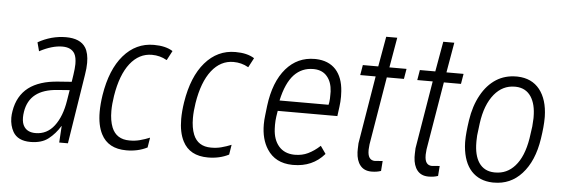

<svg xmlns="http://www.w3.org/2000/svg" viewBox="-45 -784 2742 930"><g transform="rotate(5 1325.5 -319.0)"><path d="M285.6 -206.1 293.9 -257.3 234.9 -252.9Q167 -248 129.2 -218.5Q91.3 -189 82.5 -133.8Q80.1 -118.7 80.1 -106Q80.1 -77.1 91.8 -60.5Q108.9 -35.6 147 -35.6Q202.6 -35.6 237.8 -81.5Q273.4 -127.9 285.6 -206.1ZM184.6 -502Q219.2 -511.2 253.9 -511.2Q324.2 -511.2 350.1 -469.7Q366.7 -442.9 366.7 -396Q366.7 -370.1 361.3 -337.9L308.1 -1V0H306.6H266.6H265.6V-1L270.5 -80.6H269.5Q246.1 -42 213.4 -16.6Q196.8 -3.4 174.8 2.9Q152.8 9.3 126.5 9.3Q64.5 9.3 41 -31.7Q24.4 -61 23.9 -99.6Q23.9 -115.2 26.9 -132.3Q39.1 -207 91.8 -247.6Q144 -287.1 234.4 -293.5L300.3 -298.3L305.7 -334Q310.1 -363.3 310.5 -385.3Q310.5 -418 300.8 -435.5Q284.2 -464.4 240.7 -464.4Q191.4 -464.4 130.9 -432.6L129.9 -431.6L129.4 -433.1L118.7 -473.6V-474.6L119.6 -475.1Q149.4 -492.2 184.6 -502Z M693.4 -13.2Q648.9 9.3 592.8 9.3Q503.9 9.3 469.7 -57.6Q447.8 -100.1 447.8 -165.5Q447.8 -202.6 454.6 -247.1Q474.6 -373 534.2 -441.9Q594.2 -511.2 681.2 -511.2Q681.6 -511.2 682.1 -511.2Q738.3 -511.2 772.9 -489.7L773.4 -488.8L772.9 -487.8L750 -444.3L749 -443.4L748 -443.8Q715.3 -462.4 676.3 -462.4Q613.8 -462.4 570.3 -407.2Q526.9 -351.6 510.3 -248Q503.9 -207.5 503.9 -174.8Q503.9 -127.4 517.1 -94.7Q539.6 -39.6 603.5 -39.6Q603.5 -39.6 604 -39.6Q630.9 -39.6 652.8 -45.4Q680.2 -52.7 699.7 -61L701.7 -62V-60.1L694.3 -14.6V-13.7Z M1089.8 -13.2Q1045.4 9.3 989.3 9.3Q900.4 9.3 866.2 -57.6Q844.2 -100.1 844.2 -165.5Q844.2 -202.6 851.1 -247.1Q871.1 -373 930.7 -441.9Q990.7 -511.2 1077.6 -511.2Q1078.1 -511.2 1078.6 -511.2Q1134.8 -511.2 1169.4 -489.7L1169.9 -488.8L1169.4 -487.8L1146.5 -444.3L1145.5 -443.4L1144.5 -443.8Q1111.8 -462.4 1072.8 -462.4Q1010.3 -462.4 966.8 -407.2Q923.3 -351.6 906.7 -248Q900.4 -207.5 900.4 -174.8Q900.4 -127.4 913.6 -94.7Q936 -39.6 1000 -39.6Q1000 -39.6 1000.5 -39.6Q1027.3 -39.6 1049.3 -45.4Q1076.7 -52.7 1096.2 -61L1098.1 -62V-60.1L1090.8 -14.6V-13.7Z M1528.3 -433.6Q1505.9 -460.4 1465.8 -461.9Q1462.9 -461.9 1460 -461.9Q1405.8 -461.9 1368.2 -422.9Q1329.6 -381.8 1311 -295.9H1549.3L1551.8 -308.6Q1554.2 -326.2 1553.7 -344.7Q1553.7 -352.5 1553.7 -360.8Q1551.3 -406.7 1528.3 -433.6ZM1554.7 -56.6Q1497.6 9.3 1404.3 9.3Q1401.9 9.3 1398.9 9.3Q1316.4 7.8 1276.4 -54.2Q1245.1 -102.1 1245.1 -174.3Q1245.1 -195.3 1248 -218.3L1253.4 -264.6Q1268.1 -382.3 1324.7 -447.8Q1379.9 -511.2 1463.4 -511.2Q1466.3 -511.2 1469.2 -511.2Q1531.2 -509.3 1566.4 -471.2Q1600.6 -433.1 1605 -366.7Q1606 -353.5 1606 -340.8Q1606 -314.9 1602.5 -290L1596.7 -246.1V-245.1H1595.2H1306.6L1302.2 -217.3Q1299.3 -196.8 1299.3 -176.3Q1299.3 -167 1299.8 -157.2Q1302.2 -104.5 1329.1 -73.2Q1356 -42 1403.3 -40.5Q1405.8 -40.5 1407.7 -40.5Q1442.9 -40.5 1471.2 -54.2Q1501.5 -68.8 1528.3 -93.8L1529.3 -94.7L1530.3 -93.3L1554.7 -58.6L1555.2 -57.6Z M1761.7 -97.7Q1761.7 -95.2 1761.7 -92.8Q1761.7 -44.9 1796.4 -44.4L1832.5 -47.4L1834 -47.9V-45.9L1830.6 0V1L1829.6 1.5Q1809.6 8.3 1785.6 8.3Q1784.2 8.3 1782.7 8.3Q1748 7.8 1729.5 -15.6Q1710.9 -38.6 1709 -79.6Q1708.5 -87.9 1709 -95.7Q1709 -109.9 1710 -123L1764.6 -452.6H1690.9H1689.5L1689.9 -454.6L1697.8 -501V-502H1698.7H1772.9L1798.8 -648.4H1852.5L1827.1 -502H1908.7H1910.2V-500.5L1902.3 -454.1L1901.9 -452.6H1900.9H1818.8L1763.7 -122.1Z M2039.1 -97.7Q2039.1 -95.2 2039.1 -92.8Q2039.1 -44.9 2073.7 -44.4L2109.9 -47.4L2111.3 -47.9V-45.9L2107.9 0V1L2106.9 1.5Q2086.9 8.3 2063 8.3Q2061.5 8.3 2060.1 8.3Q2025.4 7.8 2006.8 -15.6Q1988.3 -38.6 1986.3 -79.6Q1985.8 -87.9 1986.3 -95.7Q1986.3 -109.9 1987.3 -123L2042 -452.6H1968.3H1966.8L1967.3 -454.6L1975.1 -501V-502H1976.1H2050.3L2076.2 -648.4H2129.9L2104.5 -502H2186H2187.5V-500.5L2179.7 -454.1L2179.2 -452.6H2178.2H2096.2L2041 -122.1Z M2286.6 -270 2279.3 -210.9 2278.3 -184.6Q2278.3 -181.2 2278.3 -177.7Q2278.3 -114.7 2302.2 -78.6Q2327.6 -41 2376.5 -39.6Q2379.4 -39.6 2382.3 -39.6Q2439 -39.6 2477.5 -83Q2518.6 -128.9 2533.2 -218.3L2541.5 -277.3L2543.9 -316.4Q2543.9 -319.8 2543.9 -323.2Q2543.9 -385.3 2520 -421.9Q2494.6 -460.4 2445.8 -461.9Q2443.4 -461.9 2440.4 -461.9Q2381.8 -461.9 2341.3 -413.1Q2298.8 -361.3 2286.6 -270ZM2346.7 -484.9Q2389.2 -511.7 2444.3 -511.7Q2447.3 -511.7 2449.7 -511.7Q2519 -509.8 2557.6 -461.4Q2595.7 -413.1 2597.7 -330.6Q2597.7 -327.1 2597.7 -323.2Q2597.7 -282.7 2588.4 -222.2Q2571.8 -111.8 2515.1 -49.8Q2460.4 10.3 2378.9 9.8Q2376 9.8 2372.6 9.8Q2308.6 7.8 2270 -33.7Q2231.9 -75.2 2225.1 -152.3L2224.1 -170.9Q2224.1 -175.3 2224.1 -180.2Q2224.1 -216.8 2233.4 -279.8Q2244.1 -351.1 2273.4 -403.8Q2302.2 -456.5 2346.7 -484.9Z"/></g></svg>

Font: MAUL Condensed Light Italic
Style: Light Italic
Weight: 300
Italic angle: -12°
Designer: MAUL
Version: Version 1.0; 2020; ttfautohint (v1.8.3)